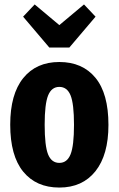

<svg xmlns="http://www.w3.org/2000/svg" viewBox="-20 -827 534 864"><path d="M468 -265Q468 -130 409.5 -56.5Q351 17 247 17Q143 17 84.5 -54.5Q26 -126 26 -266Q26 -403 84.5 -475.5Q143 -548 247 -548Q351 -548 409.5 -477Q468 -406 468 -265ZM181 -266Q181 -170 196.5 -132Q212 -94 247 -94Q282 -94 297.5 -132.5Q313 -171 313 -265Q313 -360 297.5 -398Q282 -436 247 -436Q212 -436 196.5 -397.5Q181 -359 181 -266ZM358 -807 410 -752 292 -613H202L84 -752L136 -807L247 -714Z"/></svg>

Font: Fira Sans Extra Condensed
Style: Bold
Weight: 700
Width: 1
Designer: Carrois Corporate & Edenspiekermann AG
Foundry: Carrois Corporate GbR & Edenspiekermann AG
Version: Version 4.203